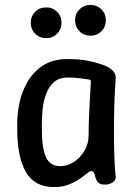

<svg xmlns="http://www.w3.org/2000/svg" viewBox="-20 -750 555 780"><path d="M200 10Q120 10 85 -51.5Q50 -113 50 -225V-250Q50 -289 59.5 -334Q69 -379 92.5 -419Q116 -459 155.5 -484.5Q195 -510 255 -510Q303 -510 338 -503Q373 -496 402 -485Q422 -478 437 -464Q452 -450 450 -429Q446 -380 444.5 -325Q443 -270 443 -216Q443 -162 444.5 -115Q446 -68 450 -34Q452 -18 437.5 -9Q423 0 406 0Q388 0 379.5 -8Q371 -16 367 -32Q365 -43 361 -49Q357 -55 350 -55Q344 -55 332.5 -45Q321 -35 302.5 -22.5Q284 -10 258.5 0Q233 10 200 10ZM225 -75Q254 -75 280 -92Q306 -109 323 -137.5Q340 -166 340 -200Q340 -236 341.5 -272Q343 -308 345 -344Q347 -380 349 -416Q351 -425 341 -427Q329 -429 305.5 -432Q282 -435 255 -435Q221 -435 200 -417Q179 -399 168 -370Q157 -341 153.5 -309Q150 -277 150 -250V-225Q150 -149 166.5 -112Q183 -75 225 -75ZM168 -595Q141 -595 123 -613Q105 -631 105 -658Q105 -684 123 -702Q141 -720 168 -720Q194 -720 212 -702Q230 -684 230 -658Q230 -631 212 -613Q194 -595 168 -595ZM348 -605Q321 -605 303 -623Q285 -641 285 -668Q285 -694 303 -712Q321 -730 348 -730Q374 -730 392 -712Q410 -694 410 -668Q410 -641 392 -623Q374 -605 348 -605Z"/></svg>

Font: Winky Sans
Style: Regular
Weight: 400
Designer: Simon Atzbach
Foundry: typofactur
Version: Version 1.205